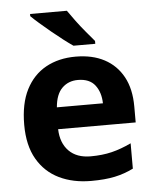

<svg xmlns="http://www.w3.org/2000/svg" viewBox="-54 -812 700 868"><g transform="rotate(-5 295.5 -378.0)"><path d="M303 -556Q379 -556 433.5 -527Q488 -498 518 -443Q548 -388 548 -308V-236H196Q198 -173 233.5 -137Q269 -101 332 -101Q385 -101 428 -111.5Q471 -122 517 -144V-29Q477 -9 432.5 0.5Q388 10 325 10Q243 10 180 -20.5Q117 -51 81 -113Q45 -175 45 -269Q45 -365 77.5 -428.5Q110 -492 168 -524Q226 -556 303 -556ZM304 -450Q261 -450 232.5 -422Q204 -394 199 -335H408Q407 -385 382 -417.5Q357 -450 304 -450ZM282 -766Q297 -744 317.5 -716.5Q338 -689 359.5 -663.5Q381 -638 397 -619V-606H298Q279 -619 253.5 -638.5Q228 -658 201.5 -680Q175 -702 152 -722Q129 -742 115 -756V-766Z"/></g></svg>

Font: Noto Sans Adlam Unjoined
Style: Regular
Weight: 400
Designer: Mark Jamra, Neil Patel
Foundry: JamraPatel LLC
Version: Version 3.001